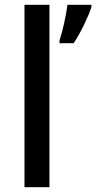

<svg xmlns="http://www.w3.org/2000/svg" viewBox="-20 -780 401 800"><path d="M186 0H82V-760H186ZM361 -751Q352 -722 331 -678.5Q310 -635 287 -600H228V-612Q238 -641 247.5 -684.5Q257 -728 261 -760H361Z"/></svg>

Font: Noto Sans Syriac Medium
Style: Regular
Weight: 500
Designer: Patrick Giasson and the Monotype Design Team
Foundry: Monotype Imaging Inc.
Version: Version 3.000; ttfautohint (v1.8.4.7-5d5b)